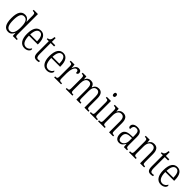

<svg xmlns="http://www.w3.org/2000/svg" viewBox="482 -2565 4380 4380"><g transform="rotate(45 2672.0 -375.0)"><path d="M218 10C287 10 327 -31 353 -95H355L362 0H491V-32H481C433 -32 414 -40 414 -101V-760H277V-728H286C332 -728 353 -721 353 -654V-555C353 -521 354 -484 356 -452H352C328 -507 287 -545 219 -545C111 -545 49 -463 49 -267C49 -72 111 10 218 10ZM228 -33C151 -32 112 -107 112 -265C112 -425 149 -502 230 -502C323 -502 353 -419 353 -266C353 -119 315 -33 228 -33Z M743 10C839 10 886 -49 886 -85C886 -100 879 -109 871 -113C851 -71 813 -33 752 -33C668 -33 618 -107 617 -267H902V-298C902 -455 840 -544 734 -544C620 -544 555 -451 555 -263C555 -89 625 10 743 10ZM840 -306H618C623 -431 659 -505 735 -505C809 -505 838 -424 840 -306Z M1136 10C1162 10 1188 5 1205 -1V-37C1186 -33 1172 -30 1151 -30C1108 -30 1087 -59 1087 -141V-498H1197V-536H1087V-658H1053C1048 -605 1040 -575 1023 -555C1009 -538 988 -528 960 -525V-498H1026V-143C1026 -29 1059 10 1136 10Z M1463 10C1559 10 1606 -49 1606 -85C1606 -100 1599 -109 1591 -113C1571 -71 1533 -33 1472 -33C1388 -33 1338 -107 1337 -267H1622V-298C1622 -455 1560 -544 1454 -544C1340 -544 1275 -451 1275 -263C1275 -89 1345 10 1463 10ZM1560 -306H1338C1343 -431 1379 -505 1455 -505C1529 -505 1558 -424 1560 -306Z M1697 0H1920V-32H1900C1851 -32 1832 -38 1832 -103V-275C1832 -374 1864 -499 1929 -499C1967 -499 1977 -471 1977 -422C2016 -422 2032 -444 2032 -476C2032 -517 2006 -545 1952 -545C1882 -545 1853 -489 1831 -431H1828L1819 -536H1695V-504H1700C1751 -504 1770 -497 1770 -433V-106C1770 -39 1751 -32 1702 -32H1697Z M2071 0H2286V-32H2281C2230 -32 2212 -38 2212 -103V-326C2212 -417 2243 -499 2322 -499C2388 -499 2413 -450 2413 -355V0H2544V-32H2539C2490 -32 2474 -39 2474 -105V-341C2474 -426 2501 -499 2581 -499C2648 -499 2673 -447 2673 -355V0H2804V-32H2801C2751 -32 2734 -39 2734 -104V-356C2734 -484 2686 -544 2599 -544C2538 -544 2492 -516 2466 -448H2462C2444 -514 2403 -544 2342 -544C2282 -544 2240 -519 2213 -452H2209L2201 -536H2082V-504H2086C2133 -504 2150 -496 2150 -430V-106C2150 -39 2134 -32 2084 -32H2071Z M2959 -648C2981 -648 2999 -660 2999 -698C2999 -736 2981 -748 2959 -748C2936 -748 2920 -736 2920 -698C2920 -660 2936 -648 2959 -648ZM2848 0H3077V-32H3063C3012 -32 2994 -40 2994 -106V-536H2860V-504H2868C2916 -504 2933 -496 2933 -431V-103C2933 -39 2915 -32 2864 -32H2848Z M3113 0H3328V-32H3321C3271 -32 3253 -38 3253 -102V-326C3253 -427 3289 -499 3370 -499C3442 -499 3468 -443 3468 -355V0H3600V-32H3594C3545 -32 3529 -39 3529 -105V-355C3529 -486 3481 -544 3388 -544C3325 -544 3285 -519 3254 -455H3251L3244 -536H3117V-504H3125C3173 -504 3192 -497 3192 -433V-105C3192 -39 3173 -32 3123 -32H3113Z M3794 10C3869 10 3901 -36 3932 -91H3937L3946 0H4048V-32H4045C4005 -32 3993 -45 3993 -110V-372C3993 -495 3945 -544 3846 -544C3756 -544 3703 -503 3703 -445C3703 -409 3721 -391 3754 -391C3754 -464 3775 -506 3843 -506C3914 -506 3931 -458 3931 -372V-309L3862 -306C3731 -301 3668 -253 3668 -148C3668 -41 3722 10 3794 10ZM3809 -31C3755 -31 3731 -77 3731 -145C3731 -225 3767 -270 3872 -274L3932 -277V-188C3932 -101 3882 -31 3809 -31Z M4113 0H4328V-32H4321C4271 -32 4253 -38 4253 -102V-326C4253 -427 4289 -499 4370 -499C4442 -499 4468 -443 4468 -355V0H4600V-32H4594C4545 -32 4529 -39 4529 -105V-355C4529 -486 4481 -544 4388 -544C4325 -544 4285 -519 4254 -455H4251L4244 -536H4117V-504H4125C4173 -504 4192 -497 4192 -433V-105C4192 -39 4173 -32 4123 -32H4113Z M4815 10C4841 10 4867 5 4884 -1V-37C4865 -33 4851 -30 4830 -30C4787 -30 4766 -59 4766 -141V-498H4876V-536H4766V-658H4732C4727 -605 4719 -575 4702 -555C4688 -538 4667 -528 4639 -525V-498H4705V-143C4705 -29 4738 10 4815 10Z M5142 10C5238 10 5285 -49 5285 -85C5285 -100 5278 -109 5270 -113C5250 -71 5212 -33 5151 -33C5067 -33 5017 -107 5016 -267H5301V-298C5301 -455 5239 -544 5133 -544C5019 -544 4954 -451 4954 -263C4954 -89 5024 10 5142 10ZM5239 -306H5017C5022 -431 5058 -505 5134 -505C5208 -505 5237 -424 5239 -306Z"/></g></svg>

Font: Noto Serif Devanagari Condensed Light
Style: Regular
Weight: 300
Width: 3
Designer: Universal Thirst, Indian Type Foundry and the Monotype Design Team
Foundry: Monotype Imaging Inc.
Version: Version 2.004